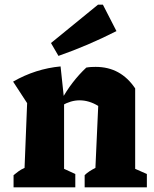

<svg xmlns="http://www.w3.org/2000/svg" viewBox="-20 -801 660 821"><path d="M38 0V-52Q48 -60 58.5 -68Q69 -76 85 -83L96 -360L36 -452Q132 -507 239 -517L254 -376V-79L302 -57V0ZM342 0V-52Q351 -61 362.5 -68.5Q374 -76 388 -83L400 -348L558 -423V-79L608 -57V0ZM245 -350 241 -371Q264 -413 291 -448Q318 -483 349 -512Q360 -514 370 -514.5Q380 -515 389 -515Q443 -515 485 -492Q527 -469 558 -423L400 -348Q361 -372 320 -372Q283 -372 245 -350ZM230 -562 198 -617 399 -781H420L478 -668Q417 -637 355 -610.5Q293 -584 230 -562Z"/></svg>

Font: Piazzolla Thin Black
Style: Regular
Weight: 900
Version: Version 2.005